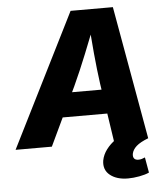

<svg xmlns="http://www.w3.org/2000/svg" viewBox="-85 -782 913 1045"><g transform="rotate(-5 371.5 -260.0)"><path d="M-24.4 0 339.8 -727.5H570.8L700.2 0H513.2L465.3 -318.4Q454.6 -396.5 446.3 -485.8Q438 -575.2 430.7 -671.4H470.2Q432.6 -575.7 397 -486.8Q361.3 -397.9 324.7 -318.4L173.8 0ZM166.5 -153.3 188.5 -285.6H582L560.1 -153.3ZM572.3 208.5Q510.7 208.5 474.4 179.4Q438 150.4 445.8 99.6Q451.7 67.9 472.7 40Q493.7 12.2 523.4 -8.3L700.2 0Q655.8 17.1 634.8 35.9Q613.8 54.7 609.4 77.1Q606.9 93.8 614 102.8Q621.1 111.8 637.7 111.8Q647 111.8 656 109.1Q665 106.4 673.3 102.5L688 186.5Q667.5 196.3 634.3 202.4Q601.1 208.5 572.3 208.5Z"/></g></svg>

Font: Inter 16pt ExtraBold
Style: Italic
Weight: 800
Italic angle: -9.3988°
Version: Version 4.001;git-66647c0bb